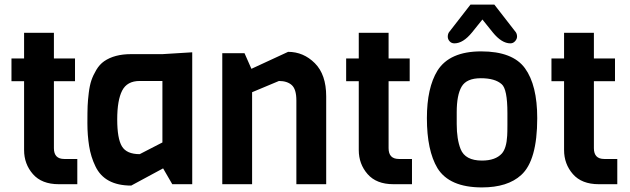

<svg xmlns="http://www.w3.org/2000/svg" viewBox="-20 -803 2746 837"><path d="M317 0H236Q162 0 123.5 -44Q85 -88 85 -149V-449H30V-548H85V-660H215V-548H307V-449H215V-157Q215 -110 260 -110H317Z M818 0H731L691 -69L552 6Q436 6 396 -78Q376 -119 368.5 -166.5Q361 -214 361 -265.5Q361 -317 362 -341.5Q363 -366 367 -398.5Q371 -431 378.5 -453Q386 -475 400 -498.5Q414 -522 434 -536Q479 -567 551 -567H688L818 -575ZM688 -182V-450H589Q534 -450 512.5 -408Q491 -366 491 -282.5Q491 -199 511.5 -165Q532 -131 589 -131Z M1402 0H1272V-365Q1272 -414 1252 -432Q1232 -450 1196 -450L1079 -401V0H949V-571H1046L1076 -503L1236 -577Q1303 -577 1352.5 -527.5Q1402 -478 1402 -383Z M1776 0H1695Q1621 0 1582.5 -44Q1544 -88 1544 -149V-449H1489V-548H1544V-660H1674V-548H1766V-449H1674V-157Q1674 -110 1719 -110H1776Z M2192 -258V-310Q2192 -415 2167 -436Q2138 -462 2076 -462Q2014 -462 1992.5 -425.5Q1971 -389 1971 -314V-262Q1971 -196 1988 -153Q2008 -103 2081 -103Q2140 -103 2168 -134Q2188 -157 2191 -211Q2192 -227 2192 -258ZM2322 -288Q2322 -103 2252 -40Q2193 14 2081 14Q1939 14 1887 -70Q1841 -147 1841 -288Q1841 -420 1887 -495Q1940 -579 2077.5 -579Q2215 -579 2268.5 -505.5Q2322 -432 2322 -288ZM2083 -718 2038 -662Q1999 -614 1961 -614Q1948 -614 1940 -623Q1932 -632 1932 -643Q1932 -654 1937 -662L2031 -783H2135L2229 -662Q2234 -654 2234 -643.5Q2234 -633 2225.5 -623.5Q2217 -614 2205 -614Q2167 -614 2128 -662Z M2671 0H2590Q2516 0 2477.5 -44Q2439 -88 2439 -149V-449H2384V-548H2439V-660H2569V-548H2661V-449H2569V-157Q2569 -110 2614 -110H2671Z"/></svg>

Font: Viga
Style: Regular
Weight: 400
Designer: Oscar Yáñez
Foundry: Fontstage
Version: Version 1.001